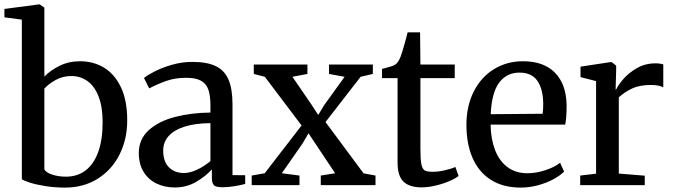

<svg xmlns="http://www.w3.org/2000/svg" viewBox="-24 -839 3048 870"><path d="M-4 -760.5V-798.5L151 -819H156L177 -804.5V-492Q204.5 -520.5 246.2 -541Q288 -561.5 339 -561.5Q399 -561.5 447.2 -532.5Q495.5 -503.5 524 -443.5Q552.5 -383.5 552.5 -294Q552.5 -208 517.5 -138.5Q482.5 -69 418.5 -29Q354.5 11 271 11Q223.5 11 181.5 4.2Q139.5 -2.5 111.5 -11.5Q83.5 -20.5 75 -27V-750ZM177 -437.5V-71.5Q184.5 -57 212.5 -47.8Q240.5 -38.5 275 -38.5Q326.5 -38.5 363.8 -66.8Q401 -95 421 -150.2Q441 -205.5 441 -284.5Q441 -356 422.2 -403Q403.5 -450 371.5 -472.2Q339.5 -494.5 299 -494.5Q261 -494.5 229 -477Q197 -459.5 177 -437.5Z M929.5 -329V-361.5Q929.5 -406.5 920 -433.2Q910.5 -460 886.8 -473.2Q863 -486.5 820 -486.5Q770.5 -486.5 731 -472.8Q691.5 -459 652 -438.5L628.5 -485.5Q643 -498 676.5 -515.2Q710 -532.5 755.2 -545.5Q800.5 -558.5 847 -558.5Q915 -558.5 954.5 -539Q994 -519.5 1011.8 -477.5Q1029.5 -435.5 1029.5 -365.5V-45.5L1087 -45V-5.5Q1067 0 1037.5 4.8Q1008 9.5 985 9.5Q966 9.5 955.8 6.2Q945.5 3 940.8 -6.5Q936 -16 936 -35.5V-71.5Q909.5 -41.5 865.8 -15.5Q822 10.5 767.5 10.5Q723 10.5 686 -7Q649 -24.5 627 -59.8Q605 -95 605 -145.5Q605 -208.5 650.2 -249.2Q695.5 -290 768.8 -309Q842 -328 929.5 -329ZM929.5 -109V-281Q860 -280.5 811.8 -265Q763.5 -249.5 739.5 -221.8Q715.5 -194 715.5 -157.5Q715.5 -106.5 741.5 -80.8Q767.5 -55 810 -55Q837 -55 869.8 -70.5Q902.5 -86 929.5 -109Z M1116.5 -43.5 1175.5 -54 1342.5 -270.5 1176 -491 1126 -504V-546.5H1369V-504L1301 -491L1388.5 -363.5L1418 -318L1444.5 -362L1537.5 -491L1467 -504V-546.5H1665.5V-504L1610 -491L1451 -286L1623.5 -53.5L1677.5 -43.5V0H1429.5V-43.5L1494.5 -54L1374 -235L1346 -187.5L1253 -54L1333 -43.5V0H1116.5Z M1777.5 -102V-485H1707V-527L1719.5 -530Q1757 -539.5 1765.5 -545.5Q1774.5 -551.5 1780 -559.8Q1785.5 -568 1791.5 -583Q1797.5 -599.5 1807.8 -635.2Q1818 -671 1823 -692.5H1879.5L1881 -546.5H2036.5V-485H1881V-168Q1881 -117.5 1885.2 -95.5Q1889.5 -73.5 1900.2 -67Q1911 -60.5 1936.5 -60.5Q1961.5 -60.5 1992 -67.5Q2022.5 -74.5 2039.5 -82.5L2054 -41.5Q2038.5 -29.5 2010.2 -17.5Q1982 -5.5 1948.8 2.2Q1915.5 10 1886.5 10Q1832 10 1804.8 -15.5Q1777.5 -41 1777.5 -102Z M2089.5 -273Q2089.5 -359 2122.8 -424.5Q2156 -490 2214.5 -525.8Q2273 -561.5 2346 -561.5Q2438.5 -561.5 2489.8 -510.5Q2541 -459.5 2543.5 -364.5Q2543.5 -302.5 2537 -274.5H2199Q2200 -209.5 2219 -159.8Q2238 -110 2275.2 -82Q2312.5 -54 2366 -54Q2405.5 -54 2447.8 -68Q2490 -82 2514 -101.5L2532 -61.5Q2514 -43 2482.5 -26.2Q2451 -9.5 2412.5 0.8Q2374 11 2335.5 11Q2255 11 2199.8 -24.5Q2144.5 -60 2117 -124Q2089.5 -188 2089.5 -273ZM2435 -323.5Q2437.5 -347 2437.5 -368Q2437 -435 2411.2 -472.5Q2385.5 -510 2330 -510Q2272 -510 2238 -464.8Q2204 -419.5 2199.5 -321.5Z M2605 0V-43.5L2677 -52V-471.5L2606.5 -489.5V-537L2741.5 -557.5H2748L2768 -541.5V-520L2765.5 -432.5L2768 -433.5Q2776.5 -452.5 2799.8 -480Q2823 -507.5 2861 -529.8Q2899 -552 2946.5 -552Q2967.5 -552 2981.5 -547V-443Q2975 -447.5 2960.5 -450.8Q2946 -454 2926 -454Q2875 -454 2841.2 -438.5Q2807.5 -423 2780 -398V-52.5L2897.5 -43V0Z"/></svg>

Font: Merriweather 12pt
Style: Regular
Weight: 400
Designer: Eben Sorkin
Foundry: Eben Sorkin
Version: Version 2.100